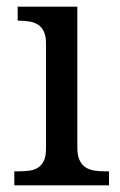

<svg xmlns="http://www.w3.org/2000/svg" viewBox="-20 -556 360 576"><path d="M36 -42Q53 -42 68 -44Q83 -46 94 -53Q105 -60 111.5 -73.5Q118 -87 118 -109V-426Q118 -448 111.5 -461.5Q105 -475 94 -482Q83 -489 68 -491.5Q53 -494 36 -494H33V-536H212V-114Q212 -90 218.5 -76Q225 -62 236 -54.5Q247 -47 262 -44.5Q277 -42 294 -42H307V0H23V-42Z"/></svg>

Font: MM Taunggyi
Style: Regular
Weight: 400
Designer: Khon Soe Zaw Thu
Version: Version 1.00 July 18, 2016, initial release